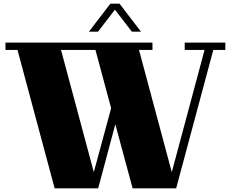

<svg xmlns="http://www.w3.org/2000/svg" viewBox="-20 -1034 1267 1054"><path d="M704 -860 611 -981 518 -860H468L586 -1014H636L754 -860ZM1217 -760H1151L947 0H708L613 -352L519 0H280L76 -760H10V-800H817V-760H743L923 -89L1103 -760H994V-800H1217ZM590 -440 504 -760H315L495 -89Z"/></svg>

Font: Kumar One
Style: Regular
Weight: 400
Designer: Parimal Parmar
Foundry: Indian Type Foundry
Version: Version 1.000;PS 1.000;hotconv 1.0.88;makeotf.lib2.5.647800